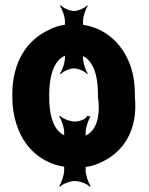

<svg xmlns="http://www.w3.org/2000/svg" viewBox="-20 -630 568 733"><path d="M297 -410V-548C297 -567 307 -597 315 -607L313 -610C305 -600 279 -588 263 -588C246 -588 220 -600 212 -610L209 -607C217 -597 228 -567 228 -548V-410C228 -390 217 -360 209 -350L212 -347C220 -357 246 -369 263 -369C279 -369 305 -357 313 -347L315 -350C307 -360 297 -390 297 -410ZM307 20V-125C307 -144 318 -175 326 -185L311 -188C315 -178 285 -166 266 -166C247 -166 217 -178 209 -188L206 -185C214 -175 225 -144 225 -125V20C225 39 214 70 206 80L209 83C217 73 247 61 266 61C285 61 315 73 323 83L326 80C318 70 307 39 307 20ZM27 -269V-259C27 -220 33 -185 44 -152C75 -58 153 10 268 10C308 10 339 3 365 -10C452 -49 507 -134 495 -259V-269C495 -308 490 -343 479 -376C447 -470 369 -538 261 -538C227 -538 197 -531 171 -518C83 -479 27 -394 27 -269ZM354 -269V-259C366 -176 344 -104 268 -104C190 -104 168 -175 168 -259V-269C168 -351 191 -424 261 -424C331 -424 354 -352 354 -269Z"/></svg>

Font: Asimov
Style: EdgeNar
Weight: 500
Designer: Google
Version: Version 2.000980: 2014